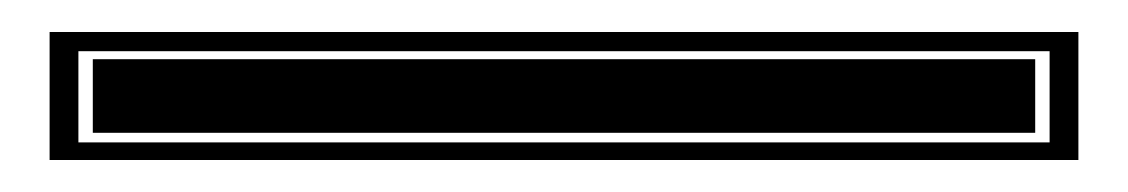

<svg xmlns="http://www.w3.org/2000/svg" viewBox="-20 -15 705 120"><path d="M11 85V5H654V85ZM29 74H636V17H29ZM38 68V22H627V68Z"/></svg>

Font: Alumni Sans Collegiate One SC
Style: Regular
Weight: 400
Designer: Robert E. Leuschke
Foundry: Robert E. Leuschke
Version: Version 1.100